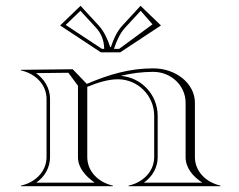

<svg xmlns="http://www.w3.org/2000/svg" viewBox="-20 -640 820 660"><path d="M358.9 -478C350.3 -504.2 338.3 -531.7 318.8 -552.8L256.9 -620L186.7 -552.5L326.9 -460H393.1L533.3 -552.5L463.1 -620L401.2 -552.8C381.7 -531.7 369.7 -504.2 361.1 -478ZM389.5 -472H371.8L372.5 -474.2C380.9 -499.7 392.4 -525.6 410 -544.7L463.6 -602.9L504.2 -556.3ZM330.5 -472 205.8 -554.3 256.4 -602.9 310 -544.7C328.9 -524.2 337.7 -500.1 338.2 -472ZM140 -100C140 -51 102 -13 52 -2V0H368V-2C318 -13 280 -51 280 -100V-341.4C313 -355.1 350.7 -367.5 385.1 -367.5C454 -367.5 510 -311.3 510 -242V-100C510 -51 472 -13 422 -2V0H738V-2C688 -13 650 -51 650 -100V-287C650 -352.1 585.9 -405 507 -405C424.4 -405 354.8 -384 278.4 -351.6L230 -402L52 -400V-398C102 -387 140 -349 140 -300ZM248 -345.2V-100C248 -63.9 272.7 -35.3 305.5 -12H104.5C133.6 -32.7 152 -63.3 152 -100V-300C152 -337.4 132 -368.7 103.7 -388.6L214.9 -389.9ZM394.8 -379.2C430.8 -388 467.6 -393 507 -393C568.3 -393 618 -345.5 618 -287V-100C618 -63.4 642 -34.1 675.5 -12H474.5C503.6 -32.7 522 -63.3 522 -100V-242C522 -314.5 465.9 -374 394.8 -379.2Z"/></svg>

Font: Sortefax
Style: Medium
Weight: 500
Designer: gluk
Foundry: gluk
Version: Version 0.261